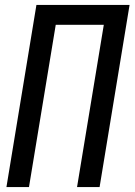

<svg xmlns="http://www.w3.org/2000/svg" viewBox="-20 -755 543 775"><path d="M6 0 127 -735H503L382 0H291L399 -655H205L97 0Z"/></svg>

Font: Iosevka Curly Medium
Style: Italic
Weight: 500
Italic angle: -9°
Monospace: yes
Designer: Belleve Invis
Foundry: Belleve Invis
Version: Version 22.1.2; ttfautohint (v1.8.4)